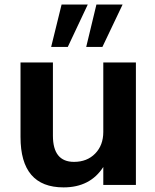

<svg xmlns="http://www.w3.org/2000/svg" viewBox="-20 -814 682 845"><path d="M578.1 -539.1V0H434.6V-79.1Q377 10.7 259.8 10.7Q70.3 10.7 70.3 -210.9V-539.1H212.9V-216.8Q212.9 -101.6 305.7 -101.6Q363.3 -101.6 398.9 -138.2Q434.6 -174.8 434.6 -233.4V-539.1ZM205.1 -607.4 251 -793.9H366.2L278.3 -607.4ZM359.4 -607.4 404.3 -793.9H519.5L430.7 -607.4Z"/></svg>

Font: Min Sans Bold
Style: Regular
Weight: 700
Designer: Jinseong-Kim, NotoSansCJK, Nunito
Foundry: Jinseong-Kim
Version: Version 1.400;Glyphs 3.1.2 (3151)